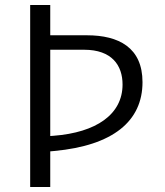

<svg xmlns="http://www.w3.org/2000/svg" viewBox="-20 -750 660 770"><path d="M181.5 0V-143L198 -144.5C433.5 -166.5 551.5 -264 551.5 -420.5C551.5 -559 456.5 -608.5 328.5 -608.5H181.5V-730H101V0ZM181.5 -204.5V-550.5H317.5C429 -550.5 471.5 -487.5 471.5 -411C471.5 -291 365.5 -218.5 195 -205.5Z"/></svg>

Font: Monaspace Argon Light
Style: Regular
Weight: 300
Designer: Riley Cran & the Lettermatic Team
Foundry: Lettermatic
Version: Version 1.000 (Monaspace Argon)